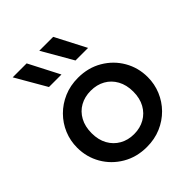

<svg xmlns="http://www.w3.org/2000/svg" viewBox="-213 -888 1031 1031"><g transform="rotate(-45 302.0 -373.0)"><path d="M302 15Q224.5 15 163.8 -20.8Q103 -56.5 68.5 -116.2Q34 -176 34 -247.5Q34 -300.5 53.8 -347.8Q73.5 -395 109.8 -431.5Q146 -468 195 -489Q244 -510 302.5 -510Q380 -510 440.8 -474.2Q501.5 -438.5 536 -378.8Q570.5 -319 570.5 -247.5Q570.5 -195 550.8 -147.5Q531 -100 495 -63.5Q459 -27 410 -6Q361 15 302 15ZM302 -82.5Q348 -82.5 383.8 -102.8Q419.5 -123 440 -160Q460.5 -197 460.5 -247.5Q460.5 -298 440 -335.2Q419.5 -372.5 383.8 -392.5Q348 -412.5 302 -412.5Q256 -412.5 220.2 -392.5Q184.5 -372.5 164.2 -335.2Q144 -298 144 -247.5Q144 -197 164.5 -160Q185 -123 220.8 -102.8Q256.5 -82.5 302 -82.5ZM359 -585 258.5 -759.5H364L454.5 -585ZM157.5 -585 56.5 -759.5H162.5L252.5 -585Z"/></g></svg>

Font: Geologica Cursive
Style: Regular
Weight: 400
Designer: Sindre Bremnes, Frode Helland
Foundry: Monokrom Skriftforlag AS
Version: Version 1.010;gftools[0.9.28]